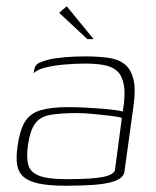

<svg xmlns="http://www.w3.org/2000/svg" viewBox="-20 -585 499 613"><path d="M190 8Q137 8 104 1Q71 -6 54.5 -21Q38 -36 34.5 -60Q31 -84 36 -118Q43 -169 59.5 -196Q76 -223 109.5 -233Q143 -243 198 -243Q223 -243 251 -241.5Q279 -240 304.5 -238Q330 -236 348 -233.5Q366 -231 372 -229Q381 -282 375.5 -313Q370 -344 353.5 -358.5Q337 -373 311 -377.5Q285 -382 252 -382Q219 -382 185.5 -379Q152 -376 125.5 -369.5Q99 -363 87 -351L89 -360Q91 -378 105.5 -384.5Q120 -391 133 -394Q151 -399 184 -402Q217 -405 250 -405Q293 -405 325.5 -400.5Q358 -396 378 -380Q398 -364 406 -332Q414 -300 406 -245L377 -35Q373 -13 332 -2.5Q291 8 190 8ZM192 -13Q275 -13 309 -20Q343 -27 347 -42L369 -208Q361 -212 335.5 -215Q310 -218 279.5 -221Q249 -224 226 -224Q175 -224 142 -218.5Q109 -213 92.5 -191Q76 -169 69 -120Q64 -83 70 -59.5Q76 -36 103.5 -24.5Q131 -13 192 -13ZM259 -460 169 -544 193 -565 279 -460Z"/></svg>

Font: Genos Thin ExtraLight
Style: Italic
Weight: 250
Italic angle: -8°
Version: Version 1.010